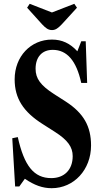

<svg xmlns="http://www.w3.org/2000/svg" viewBox="-20 -980 541 1009"><path d="M253.5 -822C271.5 -822 285 -831.5 305 -852.5L384.5 -939.5L370.5 -960L253 -914.5L136 -960L122.5 -939.5L201 -852.5C220 -832.5 233 -822 253.5 -822ZM251.5 9C368.5 9 458.5 -88 458.5 -215.5C458.5 -315.5 420 -385 326 -446L263.5 -486C193 -531.5 167 -567.5 167 -618.5C167 -680.5 201 -718 257 -718C332.5 -718 381.5 -660.5 407 -544H438L430.5 -763H407L386.5 -710.5C348 -752.5 305.5 -772 253 -772C141.5 -772 57 -683.5 57 -563C57 -463.5 102 -392.5 205 -327.5L268.5 -287C336 -244 362 -207 362 -159.5C362 -88 318 -44 249.5 -44C158 -44 107 -108.5 73.5 -259.5L44.5 -253.5L59.5 0H81.5L110.5 -40.5C161 -6.5 203.5 9 251.5 9Z"/></svg>

Font: Libre Caslon Condensed SemiBold
Style: Regular
Weight: 600
Designer: Pablo Impallari, Rodrigo Fuenzalida, Katja Schimmel, Ertekin Erdin
Foundry: Pablo Impallari, Rodrigo Fuenzalida
Version: Version 2.000;gftools[0.9.33]